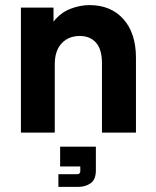

<svg xmlns="http://www.w3.org/2000/svg" viewBox="-20 -520 610 753"><path d="M62 0V-490.2H189.9V-435.1Q217.3 -470.2 255.4 -485.1Q293.5 -500 331.1 -500Q414.6 -500 463.9 -445.1Q513.2 -390.1 513.2 -293V0H379.9V-272Q379.9 -326.2 356.7 -352.5Q333.5 -378.9 293 -378.9Q249 -378.9 221.9 -350.1Q194.8 -321.3 194.8 -268.1V0ZM209 212.9V163.1H284.2Q289.1 163.1 292 159.7Q294.9 156.2 294.9 151.9V132.8H215.8V55.2H356V147.9Q356 184.1 335.7 198.5Q315.4 212.9 287.1 212.9Z"/></svg>

Font: SUSE
Style: Bold
Weight: 700
Designer: Rene Bieder
Foundry: SUSE
Version: Version 1.000